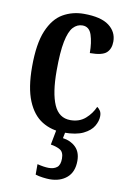

<svg xmlns="http://www.w3.org/2000/svg" viewBox="-88 -601 595 888"><g transform="rotate(10 209.5 -156.5)"><path d="M236 10Q178 10 133.5 -17.5Q89 -45 64 -105.5Q39 -166 39 -265Q39 -373 65 -434.5Q91 -496 135 -521.5Q179 -547 233 -547Q313 -547 351 -518.5Q389 -490 389 -444Q389 -410 369 -391.5Q349 -373 291 -373Q291 -422 279.5 -457.5Q268 -493 236 -493Q211 -493 192.5 -473Q174 -453 164 -403.5Q154 -354 154 -266Q154 -162 178 -107Q202 -52 256 -52Q298 -52 326 -76.5Q354 -101 368 -134Q377 -128 383 -118.5Q389 -109 389 -94Q389 -71 375 -47Q361 -23 327.5 -6.5Q294 10 236 10ZM209 234Q197 234 177 231.5Q157 229 142 224V175Q174 183 196 183Q220 183 234.5 171.5Q249 160 249 130Q249 100 231.5 89.5Q214 79 187 75L203 -9H246L237 36Q274 41 297.5 64Q321 87 321 128Q321 180 290 207Q259 234 209 234Z"/></g></svg>

Font: Noto Serif Thai ExtraCondensed SemiBold
Style: Regular
Weight: 600
Width: 2
Designer: Monotype Design Team
Foundry: Monotype Imaging Inc.
Version: Version 2.001; ttfautohint (v1.8.4.7-5d5b)